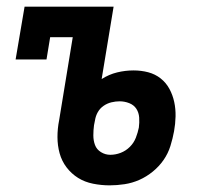

<svg xmlns="http://www.w3.org/2000/svg" viewBox="-20 -550 640 578"><path d="M310 8Q285 8 260 3Q235 -2 215 -14.5Q195 -27 180.5 -46Q166 -65 159.5 -88.5Q153 -112 153 -137.5Q153 -163 158 -188L199 -438H131L120 -371H27L54 -530H322L286 -312Q308 -326 332.5 -332Q357 -338 382 -338Q405 -338 426 -332.5Q447 -327 463.5 -314Q480 -301 490 -282.5Q500 -264 504.5 -243Q509 -222 508.5 -199.5Q508 -177 504 -155Q500 -133 493 -110.5Q486 -88 472.5 -68.5Q459 -49 440 -33.5Q421 -18 399.5 -8.5Q378 1 355 4.5Q332 8 310 8ZM312 -84Q328 -84 343.5 -90Q359 -96 371 -108Q383 -120 389 -135.5Q395 -151 398 -166Q400 -181 399 -196Q398 -211 390.5 -222.5Q383 -234 369 -239.5Q355 -245 340 -245Q328 -245 315.5 -242Q303 -239 292 -231.5Q281 -224 274.5 -212.5Q268 -201 266 -188L263 -173Q261 -158 261 -142.5Q261 -127 266 -113.5Q271 -100 284 -92Q297 -84 312 -84Z"/></svg>

Font: Iosevka Slab Semibold Extended
Style: Italic
Weight: 600
Width: 7
Italic angle: -9°
Monospace: yes
Designer: Belleve Invis
Foundry: Belleve Invis
Version: Version 11.1.0; ttfautohint (v1.8.3)